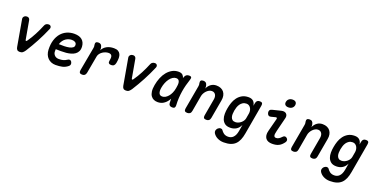

<svg xmlns="http://www.w3.org/2000/svg" viewBox="-19 -1785 6037 3059"><g transform="rotate(20 3000.0 -255.5)"><path d="M153 -48 74 -497Q72 -511 76 -522Q80 -533 89 -542Q98 -551 109.5 -555.5Q121 -560 134 -560Q156 -560 169 -549Q182 -538 186 -518L242 -202Q244 -188 253 -189Q262 -190 270 -202Q319 -271 361.5 -352.5Q404 -434 438 -518Q446 -539 464 -549.5Q482 -560 504 -560Q517 -560 526 -555.5Q535 -551 540.5 -542.5Q546 -534 547 -522.5Q548 -511 542 -497Q491 -377 431 -264.5Q371 -152 305 -48Q287 -21 268 -5.5Q249 10 218 10Q187 10 172.5 -5Q158 -20 153 -48Z M1040 -127Q1055 -104 1052 -82.5Q1049 -61 1031 -48Q987 -12 937 -1Q887 10 824 10Q784 10 750.5 -3.5Q717 -17 692 -42Q667 -67 653 -102Q639 -137 637 -179Q633 -272 655 -343.5Q677 -415 718.5 -463Q760 -511 817 -535.5Q874 -560 940 -560Q1025 -560 1071 -521Q1117 -482 1122 -410Q1125 -363 1109.5 -330.5Q1094 -298 1065.5 -277.5Q1037 -257 998.5 -245.5Q960 -234 917 -230Q874 -226 829 -226.5Q784 -227 743 -228Q742 -219 742 -209V-188Q742 -167 750.5 -150Q759 -133 772 -121Q785 -109 802.5 -103Q820 -97 839 -97Q862 -97 879.5 -99Q897 -101 913 -105Q929 -109 943.5 -116Q958 -123 974 -133Q992 -146 1010 -145.5Q1028 -145 1040 -127ZM761 -320Q807 -318 853.5 -319Q900 -320 937 -328Q974 -336 996 -353Q1018 -370 1015 -401Q1014 -414 1008 -424Q1002 -434 991.5 -441Q981 -448 966.5 -451.5Q952 -455 934 -455Q909 -455 883 -447Q857 -439 833.5 -423Q810 -407 791.5 -381.5Q773 -356 761 -320Z M1275 10Q1246 10 1234 -4Q1222 -18 1227 -48L1301 -452Q1304 -465 1303 -477.5Q1302 -490 1299 -503Q1294 -532 1305.5 -546Q1317 -560 1346 -560Q1375 -560 1390 -546Q1405 -532 1411 -503Q1414 -491 1414.5 -478Q1415 -465 1413 -453Q1439 -504 1489.5 -532Q1540 -560 1611 -560Q1655 -560 1681.5 -545Q1708 -530 1721 -503Q1734 -476 1734.5 -439.5Q1735 -403 1727 -361L1725 -350Q1719 -321 1703 -306.5Q1687 -292 1657 -292Q1628 -292 1616 -306.5Q1604 -321 1610 -349L1612 -358Q1615 -378 1616 -396.5Q1617 -415 1611.5 -429Q1606 -443 1593 -451.5Q1580 -460 1556 -460Q1532 -460 1505.5 -451.5Q1479 -443 1456 -427.5Q1433 -412 1416 -390Q1399 -368 1394 -341L1341 -48Q1335 -18 1319.5 -4Q1304 10 1275 10Z M1953 -48 1874 -497Q1872 -511 1876 -522Q1880 -533 1889 -542Q1898 -551 1909.5 -555.5Q1921 -560 1934 -560Q1956 -560 1969 -549Q1982 -538 1986 -518L2042 -202Q2044 -188 2053 -189Q2062 -190 2070 -202Q2119 -271 2161.5 -352.5Q2204 -434 2238 -518Q2246 -539 2264 -549.5Q2282 -560 2304 -560Q2317 -560 2326 -555.5Q2335 -551 2340.5 -542.5Q2346 -534 2347 -522.5Q2348 -511 2342 -497Q2291 -377 2231 -264.5Q2171 -152 2105 -48Q2087 -21 2068 -5.5Q2049 10 2018 10Q1987 10 1972.5 -5Q1958 -20 1953 -48Z M2555 10Q2519 10 2489 -3Q2459 -16 2439 -44.5Q2419 -73 2412.5 -118.5Q2406 -164 2418 -230Q2430 -298 2455 -358.5Q2480 -419 2517 -463.5Q2554 -508 2601.5 -534Q2649 -560 2706 -560Q2754 -560 2777 -537Q2797 -517 2805 -488Q2808 -497 2811 -507Q2821 -535 2839.5 -547.5Q2858 -560 2885 -560Q2913 -560 2921.5 -547Q2930 -534 2921 -507Q2902 -450 2887.5 -395Q2873 -340 2864 -283.5Q2855 -227 2851.5 -167.5Q2848 -108 2852 -42Q2853 -15 2841.5 -2.5Q2830 10 2802 10Q2774 10 2759 -3Q2744 -16 2742 -42Q2740 -80 2740 -115Q2731 -99 2722 -85Q2692 -41 2650.5 -15.5Q2609 10 2555 10ZM2593 -99Q2619 -99 2644.5 -113Q2670 -127 2692.5 -153Q2715 -179 2732 -216.5Q2749 -254 2757 -302Q2762 -329 2764.5 -355.5Q2767 -382 2763 -403Q2759 -424 2746 -437.5Q2733 -451 2706 -451Q2676 -451 2648.5 -433.5Q2621 -416 2598 -385.5Q2575 -355 2558 -314Q2541 -273 2533 -226Q2523 -168 2537 -133.5Q2551 -99 2593 -99Z M3126 -560Q3155 -560 3170.5 -546Q3186 -532 3192 -503Q3195 -491 3195.5 -478Q3196 -465 3194 -453Q3218 -504 3257 -532Q3296 -560 3348 -560Q3392 -560 3424.5 -545.5Q3457 -531 3477 -505Q3497 -479 3504 -443Q3511 -407 3503 -364L3447 -48Q3442 -18 3425.5 -4Q3409 10 3379 10Q3350 10 3338.5 -4Q3327 -18 3332 -48L3383 -336Q3387 -358 3385 -379Q3383 -400 3374 -416Q3365 -432 3349.5 -442Q3334 -452 3309 -452Q3284 -452 3261 -439Q3238 -426 3219.5 -406.5Q3201 -387 3188.5 -363Q3176 -339 3172 -316L3125 -48Q3120 -18 3103 -4Q3086 10 3057 10Q3027 10 3015.5 -4Q3004 -18 3009 -48L3081 -452Q3083 -465 3082.5 -477.5Q3082 -490 3078 -503Q3073 -532 3085 -546Q3097 -560 3126 -560Z M3951 -111Q3938 -84 3921 -63.5Q3904 -43 3882.5 -29.5Q3861 -16 3835.5 -9Q3810 -2 3781 -2Q3721 -2 3688 -27.5Q3655 -53 3640 -93Q3625 -133 3625.5 -182.5Q3626 -232 3635 -278Q3643 -326 3660 -376Q3677 -426 3707.5 -467Q3738 -508 3783.5 -534Q3829 -560 3893 -560Q3946 -560 3975 -532.5Q4004 -505 4010 -457L4018 -502Q4023 -532 4039 -546Q4055 -560 4084 -560Q4113 -560 4123.5 -546Q4134 -532 4129 -502L4041 0Q4030 64 4010 111.5Q3990 159 3957.5 190.5Q3925 222 3877.5 237.5Q3830 253 3763 253Q3730 253 3703 246Q3676 239 3653.5 227.5Q3631 216 3613.5 200Q3596 184 3584 165Q3578 156 3575.5 144Q3573 132 3575 121Q3577 110 3583.5 98.5Q3590 87 3599 78.5Q3608 70 3620.5 64.5Q3633 59 3646 59Q3656 59 3664.5 63Q3673 67 3679 76Q3688 88 3698.5 100.5Q3709 113 3723 122.5Q3737 132 3755 138Q3773 144 3798 144Q3822 144 3843.5 136Q3865 128 3882.5 110.5Q3900 93 3912.5 66Q3925 39 3932 0ZM3827 -114Q3852 -114 3876 -124Q3900 -134 3919.5 -150Q3939 -166 3952.5 -187Q3966 -208 3970 -230L3985 -316Q3989 -339 3985.5 -363Q3982 -387 3971 -406.5Q3960 -426 3941.5 -439Q3923 -452 3898 -452Q3861 -452 3835 -435.5Q3809 -419 3792 -394.5Q3775 -370 3765 -340Q3755 -310 3750 -281Q3745 -252 3744 -222.5Q3743 -193 3750.5 -169Q3758 -145 3776 -129.5Q3794 -114 3827 -114Z M4330 -388Q4306 -382 4290 -394Q4274 -406 4268 -432Q4263 -458 4273 -475Q4283 -492 4310 -499L4456 -535Q4484 -542 4505.5 -537.5Q4527 -533 4540 -520Q4553 -507 4557.5 -487Q4562 -467 4555 -443L4497 -211Q4488 -176 4486 -154.5Q4484 -133 4488.5 -121Q4493 -109 4502 -104Q4511 -99 4524 -99Q4549 -99 4571 -113Q4593 -127 4614 -150Q4632 -170 4649.5 -170.5Q4667 -171 4684 -157Q4701 -142 4701.5 -122Q4702 -102 4687 -83Q4668 -58 4648 -40Q4628 -22 4605 -11Q4582 0 4555 5Q4528 10 4494 10Q4458 10 4430 -1Q4402 -12 4385.5 -34Q4369 -56 4364.5 -88.5Q4360 -121 4372 -165L4429 -384Q4433 -397 4426.5 -404Q4420 -411 4408 -408ZM4541 -624Q4505 -624 4487 -642.5Q4469 -661 4475 -693Q4481 -726 4505.5 -745Q4530 -764 4566 -764Q4603 -764 4620.5 -745Q4638 -726 4633 -693Q4627 -661 4602.5 -642.5Q4578 -624 4541 -624Z M4926 -560Q4955 -560 4970.5 -546Q4986 -532 4992 -503Q4995 -491 4995.5 -478Q4996 -465 4994 -453Q5018 -504 5057 -532Q5096 -560 5148 -560Q5192 -560 5224.5 -545.5Q5257 -531 5277 -505Q5297 -479 5304 -443Q5311 -407 5303 -364L5247 -48Q5242 -18 5225.5 -4Q5209 10 5179 10Q5150 10 5138.5 -4Q5127 -18 5132 -48L5183 -336Q5187 -358 5185 -379Q5183 -400 5174 -416Q5165 -432 5149.5 -442Q5134 -452 5109 -452Q5084 -452 5061 -439Q5038 -426 5019.5 -406.5Q5001 -387 4988.5 -363Q4976 -339 4972 -316L4925 -48Q4920 -18 4903 -4Q4886 10 4857 10Q4827 10 4815.5 -4Q4804 -18 4809 -48L4881 -452Q4883 -465 4882.5 -477.5Q4882 -490 4878 -503Q4873 -532 4885 -546Q4897 -560 4926 -560Z M5751 -111Q5738 -84 5721 -63.5Q5704 -43 5682.5 -29.5Q5661 -16 5635.5 -9Q5610 -2 5581 -2Q5521 -2 5488 -27.5Q5455 -53 5440 -93Q5425 -133 5425.5 -182.5Q5426 -232 5435 -278Q5443 -326 5460 -376Q5477 -426 5507.5 -467Q5538 -508 5583.5 -534Q5629 -560 5693 -560Q5746 -560 5775 -532.5Q5804 -505 5810 -457L5818 -502Q5823 -532 5839 -546Q5855 -560 5884 -560Q5913 -560 5923.5 -546Q5934 -532 5929 -502L5841 0Q5830 64 5810 111.5Q5790 159 5757.5 190.5Q5725 222 5677.5 237.5Q5630 253 5563 253Q5530 253 5503 246Q5476 239 5453.5 227.5Q5431 216 5413.5 200Q5396 184 5384 165Q5378 156 5375.5 144Q5373 132 5375 121Q5377 110 5383.5 98.5Q5390 87 5399 78.5Q5408 70 5420.5 64.5Q5433 59 5446 59Q5456 59 5464.5 63Q5473 67 5479 76Q5488 88 5498.5 100.5Q5509 113 5523 122.5Q5537 132 5555 138Q5573 144 5598 144Q5622 144 5643.5 136Q5665 128 5682.5 110.5Q5700 93 5712.5 66Q5725 39 5732 0ZM5627 -114Q5652 -114 5676 -124Q5700 -134 5719.5 -150Q5739 -166 5752.5 -187Q5766 -208 5770 -230L5785 -316Q5789 -339 5785.5 -363Q5782 -387 5771 -406.5Q5760 -426 5741.5 -439Q5723 -452 5698 -452Q5661 -452 5635 -435.5Q5609 -419 5592 -394.5Q5575 -370 5565 -340Q5555 -310 5550 -281Q5545 -252 5544 -222.5Q5543 -193 5550.5 -169Q5558 -145 5576 -129.5Q5594 -114 5627 -114Z"/></g></svg>

Font: Maple Mono NL SemiBold
Style: Italic
Weight: 600
Italic angle: -10°
Monospace: yes
Designer: subframe7536
Version: Version 7.000